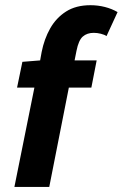

<svg xmlns="http://www.w3.org/2000/svg" viewBox="-20 -733 481 753"><path d="M36.5 0 114.9 -389.4H46.9L67.8 -490.5L137.4 -496.1L143.3 -528.8Q153.3 -579.9 176.7 -621.4Q200.2 -663 239.1 -687.8Q278 -712.6 334.8 -712.6Q363.8 -712.6 391.1 -705.7Q418.4 -698.8 441.1 -685.6L397.8 -591.5Q389.9 -597 375.6 -600.6Q361.3 -604.2 347.7 -604.2Q321.4 -604.2 304.8 -589.7Q288.2 -575.3 280 -533.7L272.5 -496.1H359.1L338.3 -389.4H250L173.2 0Z"/></svg>

Font: Source Sans 3
Style: Italic
Weight: 200
Italic angle: -11°
Designer: Paul D. Hunt
Foundry: Adobe
Version: Version 3.046;hotconv 1.0.118;makeotfexe 2.5.65603